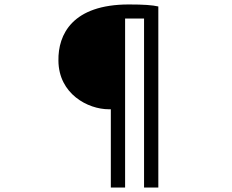

<svg xmlns="http://www.w3.org/2000/svg" viewBox="-20 -784 1040 861"><path d="M477 57H541V-701H626V57H690V-755C664 -761 625 -764 558 -764C305 -764 240 -630 242 -512C243 -363 374 -294 468 -294H477Z"/></svg>

Font: Source Han Sans CN Regular
Style: Regular
Weight: 400
Designer: Ryoko NISHIZUKA (kana & ideographs); Paul D. Hunt (Latin, Greek & Cyrillic); Wenlong ZHANG (bopomofo); Sandoll Communica
Foundry: Adobe Systems Incorporated
Version: Version 1.004;PS 1.004;hotconv 1.0.82;makeotf.lib2.5.63406